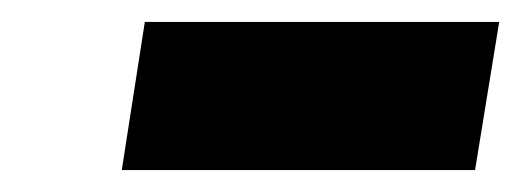

<svg xmlns="http://www.w3.org/2000/svg" viewBox="-20 -806 475 175"><path d="M435 -786 413 -651H91L112 -786Z"/></svg>

Font: Bitter Thin Black
Style: Italic
Weight: 900
Italic angle: -9°
Version: Version 3.020